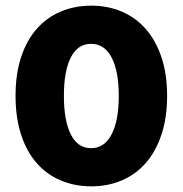

<svg xmlns="http://www.w3.org/2000/svg" viewBox="-20 -643 646 679"><path d="M400 -304Q400 -392 374.5 -440Q349 -488 302 -488Q255 -488 230.5 -440Q206 -392 206 -304Q206 -216 230.5 -167.5Q255 -119 302 -119Q349 -119 374.5 -167.5Q400 -216 400 -304ZM571 -304Q571 -227 551 -167Q531 -107 495.5 -66.5Q460 -26 410.5 -5Q361 16 303 16Q244 16 194.5 -5Q145 -26 109.5 -66.5Q74 -107 54.5 -167Q35 -227 35 -304Q35 -381 54.5 -440.5Q74 -500 109.5 -540.5Q145 -581 194.5 -602Q244 -623 303 -623Q361 -623 410.5 -602Q460 -581 495.5 -540.5Q531 -500 551 -440.5Q571 -381 571 -304Z"/></svg>

Font: Baloo Thambi
Style: Regular
Weight: 400
Designer: Aadarsh Rajan and Ek Type
Foundry: Ek Type
Version: Version 1.443;PS 1.000;hotconv 16.6.51;makeotf.lib2.5.65220;